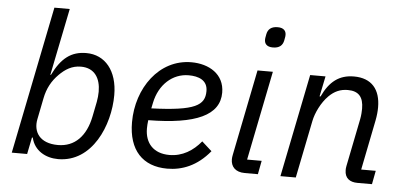

<svg xmlns="http://www.w3.org/2000/svg" viewBox="-51 -844 2014 959"><g transform="rotate(5 956.0 -364.0)"><path d="M36 0H113L130 -84H134C149 -19 207 12 269 12C440 12 521 -179 521 -331C521 -453 458 -528 364 -528C288 -528 239 -490 197 -404H194L262 -740H185ZM262 -58C170 -58 136 -114 149 -178L170 -283C180 -335 202 -374 235 -407C265 -437 298 -458 343 -458C412 -458 442 -408 442 -341C442 -324 440 -307 437 -290L422 -215C402 -115 346 -58 262 -58Z M816 12C890 12 965 -16 1029 -94L979 -139C939 -90 886 -57 821 -57C741 -57 698 -106 698 -179C698 -190 699 -207 701 -221C941 -223 1057 -277 1057 -390C1057 -483 979 -528 891 -528C729 -528 621 -375 621 -204C621 -64 693 12 816 12ZM883 -462C932 -462 978 -446 978 -391C978 -320 932 -289 711 -281L717 -310C736 -402 802 -462 883 -462Z M1289 -637C1322 -637 1338 -652 1343 -677C1347 -696 1347 -701 1347 -705C1347 -724 1336 -740 1305 -740C1272 -740 1256 -725 1251 -700C1247 -681 1247 -676 1247 -672C1247 -653 1258 -637 1289 -637ZM1270 0 1283 -68H1210L1300 -516H1223L1137 -87C1135 -77 1134 -70 1134 -63C1134 -26 1157 0 1204 0Z M1460 0 1518 -288C1526 -329 1552 -383 1586 -417C1614 -445 1644 -458 1681 -458C1736 -458 1760 -429 1760 -371C1760 -359 1759 -338 1755 -318L1707 -79C1705 -69 1705 -64 1705 -58C1705 -18 1731 0 1769 0H1842L1855 -68H1782L1832 -318C1837 -343 1839 -366 1839 -385C1839 -474 1795 -528 1706 -528C1632 -528 1584 -491 1548 -414H1543L1564 -516H1487L1383 0Z"/></g></svg>

Font: Braiins Sans
Style: Italic
Weight: 400
Italic angle: -11.31°
Designer: Mike Abbink, Paul van der Laan, Pieter van Rosmalen, Jiri Chlebus, Lubos Buracinsky
Foundry: Bold Monday, Sudetype
Version: Version 1.000;hotconv 1.0.109;makeotfexe 2.5.65596